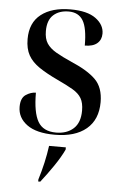

<svg xmlns="http://www.w3.org/2000/svg" viewBox="-54 -584 535 844"><g transform="rotate(5 213.5 -162.0)"><path d="M201 10Q120 10 78.5 -20.5Q37 -51 37 -99Q37 -138 59 -152.5Q81 -167 103 -167Q103 -80 126 -40Q149 0 206 0Q254 0 283 -26.5Q312 -53 312 -106Q312 -140 300 -160.5Q288 -181 261.5 -196.5Q235 -212 192 -232Q143 -255 110.5 -277Q78 -299 62 -327.5Q46 -356 46 -399Q46 -471 93.5 -508Q141 -545 223 -545Q297 -545 334.5 -517.5Q372 -490 372 -451Q372 -424 353.5 -408Q335 -392 299 -392Q299 -470 279 -502.5Q259 -535 216 -535Q174 -535 148.5 -512Q123 -489 123 -441Q123 -407 136.5 -386.5Q150 -366 177.5 -350Q205 -334 248 -315Q319 -285 354.5 -250Q390 -215 390 -150Q390 -73 340.5 -31.5Q291 10 201 10ZM147 212Q171 135 181 61H255V71Q239 105 211 146Q183 187 156 221H147Z"/></g></svg>

Font: Noto Serif Display SemiCondensed Medium
Style: Regular
Weight: 500
Width: 4
Designer: Monotype Design Team
Foundry: Monotype Imaging Inc.
Version: Version 2.009